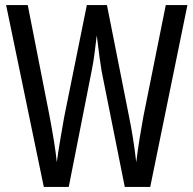

<svg xmlns="http://www.w3.org/2000/svg" viewBox="-20 -734 759 754"><path d="M716 -714 570 0H470L379 -455Q376 -473 371 -508.5Q366 -544 360 -595Q356 -563 351.5 -526.5Q347 -490 340 -456L250 0H152L4 -714H89L175 -276Q185 -223 192.5 -176Q200 -129 203 -97Q209 -141 217 -187.5Q225 -234 232 -274L321 -714H400L487 -275Q495 -236 502 -192.5Q509 -149 515 -97Q521 -146 528.5 -192Q536 -238 543 -276L631 -714Z"/></svg>

Font: Noto Sans Gurmukhi ExtraCondensed
Style: Regular
Weight: 400
Width: 2
Designer: Jelle Bosma - Monotype Design Team
Foundry: Monotype Imaging Inc.
Version: Version 2.004; ttfautohint (v1.8.4.7-5d5b)